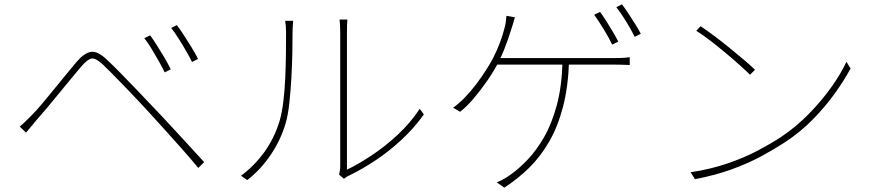

<svg xmlns="http://www.w3.org/2000/svg" viewBox="-20 -826 4040 886"><path d="M673 -663Q684 -648 702 -620Q720 -592 738 -561.5Q756 -531 768 -506L740 -492Q730 -513 713.5 -542.5Q697 -572 679 -601.5Q661 -631 646 -650ZM796 -710Q808 -695 826 -667.5Q844 -640 863 -609Q882 -578 894 -554L866 -540Q856 -561 839 -590.5Q822 -620 803.5 -649Q785 -678 770 -697ZM71 -242Q88 -256 101 -269Q114 -282 130 -298Q149 -317 174.5 -347.5Q200 -378 228.5 -413Q257 -448 284.5 -481.5Q312 -515 333 -540Q368 -581 399 -586.5Q430 -592 474 -550Q501 -525 538.5 -486.5Q576 -448 614 -408.5Q652 -369 680 -339Q714 -304 755.5 -259Q797 -214 840.5 -167Q884 -120 922 -78L895 -51Q858 -96 816 -143Q774 -190 733.5 -235Q693 -280 658 -318Q637 -341 609.5 -370Q582 -399 553.5 -428.5Q525 -458 499.5 -484Q474 -510 456 -527Q422 -559 403 -556Q384 -553 354 -518Q333 -493 306 -460.5Q279 -428 250.5 -393Q222 -358 196 -327Q170 -296 151 -275Q138 -260 124 -242.5Q110 -225 100 -214Z M1545 -20Q1547 -29 1548.5 -39Q1550 -49 1550 -59Q1550 -67 1550 -102Q1550 -137 1550 -189.5Q1550 -242 1550 -303Q1550 -364 1550 -425.5Q1550 -487 1550 -539.5Q1550 -592 1550 -628Q1550 -664 1550 -674Q1550 -697 1549 -711.5Q1548 -726 1547 -736H1583Q1582 -726 1581.5 -711.5Q1581 -697 1581 -674Q1581 -664 1581 -625.5Q1581 -587 1581 -530Q1581 -473 1581 -407Q1581 -341 1581 -277Q1581 -213 1581 -160Q1581 -107 1581 -75Q1581 -43 1581 -43Q1633 -68 1695 -109Q1757 -150 1816 -205Q1875 -260 1917 -324L1936 -298Q1891 -235 1834 -182Q1777 -129 1715 -87.5Q1653 -46 1593 -17Q1584 -13 1577.5 -8.5Q1571 -4 1567 -1ZM1092 -15Q1152 -59 1198.5 -122.5Q1245 -186 1270 -267Q1281 -304 1287.5 -357.5Q1294 -411 1296.5 -470Q1299 -529 1299.5 -583.5Q1300 -638 1300 -677Q1300 -691 1299 -704Q1298 -717 1296 -730H1333Q1332 -721 1331.5 -712Q1331 -703 1330.5 -694.5Q1330 -686 1330 -677Q1330 -638 1329 -582.5Q1328 -527 1324.5 -465.5Q1321 -404 1315 -349Q1309 -294 1298 -257Q1276 -181 1229.5 -112Q1183 -43 1121 5Z M2749 -771Q2762 -754 2777 -730Q2792 -706 2807 -681Q2822 -656 2833 -634L2805 -620Q2791 -650 2766.5 -690Q2742 -730 2722 -758ZM2850 -806Q2864 -788 2880 -763.5Q2896 -739 2911.5 -714.5Q2927 -690 2937 -670L2909 -656Q2892 -690 2869 -727.5Q2846 -765 2824 -793ZM2356 -746Q2352 -731 2347.5 -716.5Q2343 -702 2338 -687Q2332 -667 2324 -644Q2316 -621 2305.5 -595Q2295 -569 2280 -539Q2261 -501 2230.5 -456.5Q2200 -412 2166.5 -372.5Q2133 -333 2103 -310L2071 -329Q2098 -348 2125.5 -376.5Q2153 -405 2177.5 -437.5Q2202 -470 2221.5 -500.5Q2241 -531 2253 -553Q2274 -594 2287.5 -630.5Q2301 -667 2308 -696Q2312 -710 2314 -723.5Q2316 -737 2317 -753ZM2263 -558Q2273 -558 2305 -558Q2337 -558 2384 -558Q2431 -558 2484.5 -558Q2538 -558 2591.5 -558Q2645 -558 2690.5 -558Q2736 -558 2766 -558Q2796 -558 2803 -558Q2821 -558 2844 -558.5Q2867 -559 2886 -562V-526Q2867 -527 2843.5 -527.5Q2820 -528 2803 -528Q2795 -528 2756 -528Q2717 -528 2659.5 -528Q2602 -528 2537 -528Q2472 -528 2412.5 -528Q2353 -528 2310 -528Q2267 -528 2253 -528ZM2606 -545Q2602 -425 2578 -333Q2554 -241 2514 -172Q2474 -103 2421.5 -51.5Q2369 0 2307 40L2272 15Q2288 10 2306 -0.5Q2324 -11 2340 -23Q2375 -48 2414.5 -89Q2454 -130 2490 -192Q2526 -254 2549.5 -341Q2573 -428 2576 -546Z M3213 -705Q3240 -687 3275 -661Q3310 -635 3346 -605.5Q3382 -576 3413.5 -549.5Q3445 -523 3464 -504L3441 -481Q3423 -499 3393 -526Q3363 -553 3327.5 -582.5Q3292 -612 3257 -639Q3222 -666 3193 -684ZM3167 -31Q3263 -46 3339.5 -72.5Q3416 -99 3476.5 -131Q3537 -163 3583 -193Q3652 -239 3711 -299Q3770 -359 3815 -422Q3860 -485 3886 -541L3905 -510Q3875 -454 3831 -393Q3787 -332 3730.5 -274.5Q3674 -217 3603 -170Q3554 -138 3494 -105.5Q3434 -73 3359 -45.5Q3284 -18 3187 1Z"/></svg>

Font: Noto Sans HK Thin
Style: Regular
Weight: 100
Designer: Ryoko NISHIZUKA 西塚涼子 (kana, bopomofo & ideographs); Paul D. Hunt (Latin, Greek & Cyrillic); Sandoll Communications 산돌커뮤니
Foundry: Adobe
Version: Version 2.004-H2;hotconv 1.0.118;makeotfexe 2.5.65603